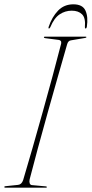

<svg xmlns="http://www.w3.org/2000/svg" viewBox="-20 -870 425 890"><path d="M117.5 -39Q115 -28.5 117.5 -20.8Q120 -13 127.5 -12L193 -6Q197 -6 197 -3Q197 0 194 0H5Q0 0 0 -3Q0 -7 6 -7L63.5 -13Q80.5 -14.5 87.5 -36Q108 -104.5 131.2 -185.5Q154.5 -266.5 178.2 -351.8Q202 -437 224 -518.2Q246 -599.5 263.5 -668Q265 -676.5 261.2 -680.5Q257.5 -684.5 252 -685L190 -693Q183.5 -694 183.5 -697Q183.5 -700 187.5 -700H377.5Q380.5 -700 380.5 -698Q380.5 -695 374 -694L309 -683Q295.5 -681.5 291 -664Q271 -595 247.8 -513.2Q224.5 -431.5 200.8 -346.8Q177 -262 155.5 -182.5Q134 -103 117.5 -39ZM312.5 -820.5Q282 -820.5 256.5 -803.5Q231 -786.5 213.5 -744.5Q210.5 -738 207 -738Q203 -738 205.5 -745.5Q221 -791.5 249.2 -820.8Q277.5 -850 320 -850Q363 -850 376.2 -820.8Q389.5 -791.5 382.5 -745.5Q381 -738 377 -738Q373 -738 373.5 -744.5Q377.5 -786.5 360.5 -803.5Q343.5 -820.5 312.5 -820.5Z"/></svg>

Font: Fraunces 144pt Thin
Style: Italic
Weight: 100
Italic angle: -16°
Version: Version 1.000;[b76b70a41]